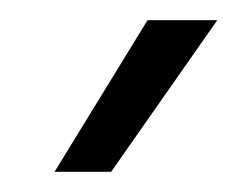

<svg xmlns="http://www.w3.org/2000/svg" viewBox="-20 -770 235 190"><path d="M126 -750H195L90 -600H34Z"/></svg>

Font: Oakes Grotesk Light
Style: Italic
Weight: 300
Italic angle: -8°
Designer: Samuel Oakes
Foundry: Samuel Oakes
Version: Version 1.000;PS 001.000;hotconv 1.0.88;makeotf.lib2.5.64775